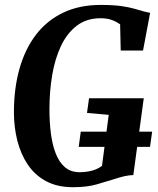

<svg xmlns="http://www.w3.org/2000/svg" viewBox="-20 -772 660 800"><path d="M284 8Q219 8 172.2 -17Q125.5 -42 96 -85.8Q66.5 -129.5 52.2 -186Q38 -242.5 38 -304.5Q38 -403 61 -485Q84 -567 129.5 -626.8Q175 -686.5 242.8 -719Q310.5 -751.5 399.5 -751.5Q451 -751.5 484.5 -746.8Q518 -742 540.5 -735.5Q563 -729 580.5 -724Q587 -722.5 593.2 -721Q599.5 -719.5 605.5 -718.5L576 -561.5H483L480.5 -670.5Q465.5 -681.5 445.8 -688.8Q426 -696 399 -696Q341 -696 300.2 -665Q259.5 -634 234.2 -580.8Q209 -527.5 197.5 -459.2Q186 -391 186 -316.5Q186 -262 192.2 -214.5Q198.5 -167 212.8 -131Q227 -95 251.2 -74.8Q275.5 -54.5 311.5 -54.5Q339 -54.5 362.8 -60.8Q386.5 -67 405 -81L433 -293.5L342.5 -301.5L351 -362.5H579L535.5 -42.5Q519.5 -42.5 498.5 -37.8Q477.5 -33 458.5 -26.5Q423 -15.5 383 -3.8Q343 8 284 8ZM308 -160 316.5 -223.5H614L605 -160Z"/></svg>

Font: Merriweather 24pt SemiCondensed
Style: Bold Italic
Weight: 700
Width: 4
Italic angle: -7.8°
Designer: Eben Sorkin
Foundry: Eben Sorkin
Version: Version 2.101